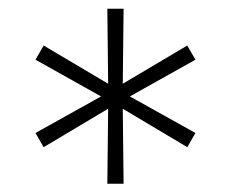

<svg xmlns="http://www.w3.org/2000/svg" viewBox="-20 -748 540 449"><path d="M231 -318.4 232.9 -493.7 82 -403.8 63 -437 216.3 -522.5 63 -608.4 82 -641.6 232.9 -552.2 231 -727.5H269L267.1 -552.2L418 -641.6L437 -608.4L283.7 -522.5L437 -437L418 -403.8L267.1 -493.7L269 -318.4Z"/></svg>

Font: Inter Extra Light
Style: Regular
Weight: 200
Designer: Rasmus Andersson
Foundry: rsms
Version: Version 4.000;git-3c8e0fc